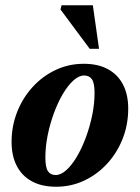

<svg xmlns="http://www.w3.org/2000/svg" viewBox="-20 -697 532 730"><path d="M298.5 -454.5Q353.5 -454.5 391.2 -433.5Q429 -412.5 448.2 -374.5Q467.5 -336.5 467.5 -284.5Q467.5 -223 446.2 -169.2Q425 -115.5 387.2 -74.5Q349.5 -33.5 299.8 -10.2Q250 13 193.5 13Q138.5 13 100.8 -7.8Q63 -28.5 43.5 -66.8Q24 -105 24 -157Q24 -218 45.5 -272Q67 -326 104.8 -367Q142.5 -408 192 -431.2Q241.5 -454.5 298.5 -454.5ZM191.5 -31.5Q211.5 -31.5 232.5 -50.5Q253.5 -69.5 272.5 -101.8Q291.5 -134 306.5 -174.5Q321.5 -215 330.5 -258.8Q339.5 -302.5 339.5 -343.5Q339.5 -380.5 329.8 -395.2Q320 -410 300 -410Q280 -410 259 -391Q238 -372 219 -339.8Q200 -307.5 185 -266.8Q170 -226 161.2 -182.5Q152.5 -139 152.5 -98Q152.5 -61 162.2 -46.2Q172 -31.5 191.5 -31.5ZM356.5 -511.5H321L210 -661L214 -677H333Z"/></svg>

Font: Newsreader 24pt
Style: Bold Italic
Weight: 700
Italic angle: -17°
Designer: Hugues Gentile
Foundry: Production Type
Version: Version 1.003